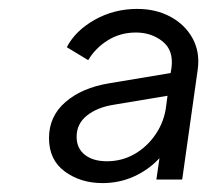

<svg xmlns="http://www.w3.org/2000/svg" viewBox="-20 -775 497 431"><path d="M210 -364Q161 -364 125.5 -390Q90 -416 90 -465Q90 -514 127 -546Q164 -578 225 -588L363 -611L365 -623Q370 -662 345 -682Q320 -702 285 -702Q250 -702 222 -684.5Q194 -667 178 -640L130 -669Q149 -706 192.5 -730.5Q236 -755 288 -755Q330 -755 362.5 -737.5Q395 -720 412 -689.5Q429 -659 424 -620L389 -372H331L338 -420Q314 -394 281 -379Q248 -364 210 -364ZM152 -468Q152 -442 170.5 -427.5Q189 -413 220 -413Q254 -413 282.5 -429.5Q311 -446 330 -474.5Q349 -503 353 -537L356 -560L236 -540Q198 -534 175 -515.5Q152 -497 152 -468Z"/></svg>

Font: Plus Jakarta Sans Light
Style: Italic
Weight: 300
Italic angle: -8°
Designer: Gumpita Rahayu
Foundry: Tokotype
Version: Version 2.071; ttfautohint (v1.8.4.7-5d5b);gftools[0.9.29]